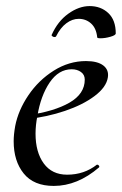

<svg xmlns="http://www.w3.org/2000/svg" viewBox="-20 -600 401 632"><path d="M25 -135Q25 -157 30 -185Q40 -237 73.5 -286.5Q107 -336 157 -367.5Q207 -399 263 -399Q301 -399 320 -384.5Q339 -370 335 -345Q330 -313 291.5 -284Q253 -255 194 -235Q135 -215 70 -208L72 -221Q158 -233 208.5 -262Q259 -291 259 -338Q259 -354 246.5 -363Q234 -372 216 -372Q173 -372 143.5 -328.5Q114 -285 103 -218Q97 -188 97 -160Q97 -99 124 -62Q151 -25 201 -25Q257 -25 299 -58H300Q303 -58 305.5 -55Q308 -52 306 -49Q235 12 157 12Q91 12 58 -29Q25 -70 25 -135ZM239 -538Q218 -538 198.5 -523.5Q179 -509 165 -481Q164 -478 159 -478Q156 -478 152.5 -480.5Q149 -483 150 -485Q170 -530 205 -555Q240 -580 275 -580Q312 -580 336.5 -557Q361 -534 361 -490Q361 -484 343.5 -479Q326 -474 311 -474Q300 -474 300 -477Q297 -507 280 -522.5Q263 -538 239 -538Z"/></svg>

Font: Cormorant Infant Medium
Style: Italic
Weight: 500
Italic angle: -10°
Designer: Christian Thalmann (Catharsis Fonts)
Foundry: Catharsis Fonts
Version: Version 4.000